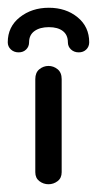

<svg xmlns="http://www.w3.org/2000/svg" viewBox="-50 -465 250 495"><path d="M75 10Q62 10 51.5 2Q41 -6 41 -21V-261Q41 -278 51.5 -286.5Q62 -295 75 -295Q88 -295 98.5 -286.5Q109 -278 109 -261V-21Q109 -6 98.5 2Q88 10 75 10ZM-30 -356Q-30 -396 1 -420.5Q32 -445 76 -445Q120 -445 150 -420.5Q180 -396 180 -356Q180 -345 172.5 -337.5Q165 -330 153 -330Q141 -330 133 -337.5Q125 -345 125 -356Q125 -375 112 -385Q99 -395 76 -395Q53 -395 39 -385Q25 -375 25 -356Q25 -345 17.5 -337.5Q10 -330 -2 -330Q-14 -330 -22 -337.5Q-30 -345 -30 -356Z"/></svg>

Font: Dongle
Style: Regular
Weight: 400
Designer: Yanghee Ryu
Foundry: Yanghee Ryu
Version: Version 2.000